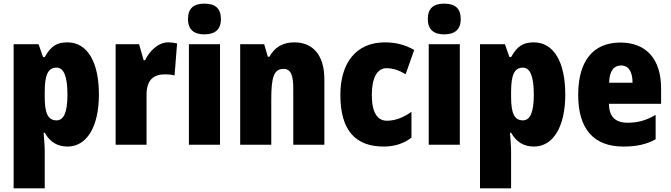

<svg xmlns="http://www.w3.org/2000/svg" viewBox="-20 -796 3688 1056"><path d="M351 -563C293 -563 260 -543 226 -482H217L192 -553H55V240H226V36C226 9 223 -23 220 -66H226C254 -17 293 10 352 10C455 10 524 -95 524 -276C524 -456 460 -563 351 -563ZM291 -424C330 -424 351 -378 351 -275C351 -179 331 -134 291 -134C243 -134 226 -175 226 -263V-290C226 -384 244 -424 291 -424Z M905 -563C848 -563 801 -513 778 -465H770L745 -553H616V0H786V-276C786 -357 826 -387 886 -387C911 -387 927 -385 940 -381L954 -557C937 -561 921 -563 905 -563Z M1104 -776C1046 -776 1014 -751 1014 -691C1014 -632 1048 -607 1104 -607C1161 -607 1195 -632 1195 -691C1195 -751 1163 -776 1104 -776ZM1190 -553H1019V0H1190Z M1599 -563C1535 -563 1490 -536 1462 -484H1453L1433 -553H1301V0H1472V-250C1472 -370 1486 -417 1539 -417C1582 -417 1593 -379 1593 -306V0H1764V-360C1764 -493 1701 -563 1599 -563Z M2090 10C2152 10 2201 -7 2243 -39V-181C2200 -150 2154 -132 2108 -132C2055 -132 2025 -178 2025 -274C2025 -370 2056 -421 2105 -421C2141 -421 2174 -410 2211 -388L2258 -521C2212 -548 2160 -563 2097 -563C1936 -563 1852 -447 1852 -274C1852 -78 1936 10 2090 10Z M2423 -776C2365 -776 2333 -751 2333 -691C2333 -632 2367 -607 2423 -607C2480 -607 2514 -632 2514 -691C2514 -751 2482 -776 2423 -776ZM2509 -553H2338V0H2509Z M2916 -563C2858 -563 2825 -543 2791 -482H2782L2757 -553H2620V240H2791V36C2791 9 2788 -23 2785 -66H2791C2819 -17 2858 10 2917 10C3020 10 3089 -95 3089 -276C3089 -456 3025 -563 2916 -563ZM2856 -424C2895 -424 2916 -378 2916 -275C2916 -179 2896 -134 2856 -134C2808 -134 2791 -175 2791 -263V-290C2791 -384 2809 -424 2856 -424Z M3392 -562C3244 -562 3160 -463 3160 -274C3160 -86 3246 10 3408 10C3481 10 3536 -2 3586 -30V-164C3532 -133 3488 -121 3431 -121C3363 -121 3330 -156 3329 -225H3616V-310C3616 -474 3532 -562 3392 -562ZM3397 -436C3435 -436 3459 -405 3459 -341H3330C3332 -410 3359 -436 3397 -436Z"/></svg>

Font: Noto Sans Condensed Black
Style: Regular
Weight: 900
Width: 3
Designer: Monotype Design Team
Foundry: Monotype Imaging Inc.
Version: Version 2.013